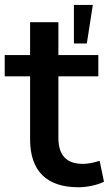

<svg xmlns="http://www.w3.org/2000/svg" viewBox="-23 -768 453 798"><path d="M302.7 10.3C341.8 10.3 384.3 0 409.2 -12.7L391.1 -99.6C368.7 -92.8 346.2 -86.9 322.3 -86.9C251 -86.9 219.7 -124 219.7 -196.3V-450.7H385.7V-539.1H219.7V-675.8H102.1V-539.1H-3.4V-450.7H102.1V-188.5C102.1 -58.6 169.9 10.3 302.7 10.3ZM337.9 -587.4 362.8 -747.6H284.2V-587.4Z"/></svg>

Font: Winston Medium
Style: Regular
Weight: 500
Designer: Vernon Adams, Kim Jin-seong, David Berlow, Cristiano Sobral
Foundry: The Winston Project Authors
Version: Version 3.004